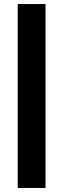

<svg xmlns="http://www.w3.org/2000/svg" viewBox="-20 -740 311 950"><path d="M67.6 -720H205.2V190H67.6Z"/></svg>

Font: Fixel Italic Variable Display Thin
Style: Italic
Weight: 100
Italic angle: -10°
Designer: AlfaBravo + MacPaw
Foundry: Kyrylo Tkachov, Marchela Mozhyna, Serhii Makarenko, Maria Weinstein, Zakhar Kryvoshyya
Version: Version 1.210;Glyphs 3.2 (3217)